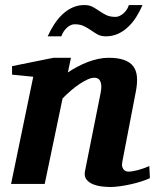

<svg xmlns="http://www.w3.org/2000/svg" viewBox="-20 -729 618 761"><path d="M574.2 -22.9Q561 -16.6 541.5 -10.3Q522 -3.9 500.2 1Q478.5 5.9 456.8 9Q435.1 12.2 418 12.2Q401.4 12.2 382.1 9.8Q362.8 7.3 346.9 0.5Q331.1 -6.3 322 -18.6Q313 -30.8 316.9 -50.8L377.9 -356Q381.8 -374 381.6 -386.5Q381.3 -398.9 377.7 -406.7Q374 -414.6 367.9 -417.7Q361.8 -420.9 354 -420.9Q342.3 -420.9 327.1 -414.1Q312 -407.2 295.2 -396Q278.3 -384.8 261 -369.9Q243.7 -355 228 -338.9L157.2 0H23.9L111.8 -424.8L27.8 -433.1V-466.8L191.9 -500H261.2L249 -441.9Q267.1 -454.1 287.4 -464.8Q307.6 -475.6 328.4 -483.4Q349.1 -491.2 369.9 -495.6Q390.6 -500 410.2 -500Q447.3 -500 471.4 -491.5Q495.6 -482.9 508.1 -466.3Q520.5 -449.7 522.7 -425.3Q524.9 -400.9 519 -369.1L464.8 -87.9Q462.4 -75.7 464.6 -68.1Q466.8 -60.5 470.9 -56.2Q475.1 -51.8 480 -50.3Q484.9 -48.8 488.8 -48.8Q504.4 -48.8 526.9 -54.9Q549.3 -61 571.8 -70.8ZM544.9 -709Q533.7 -683.1 519.3 -660.6Q504.9 -638.2 486.8 -621.3Q468.8 -604.5 447 -594.7Q425.3 -585 399.9 -585Q379.9 -585 366.7 -592.5Q353.5 -600.1 340.8 -608.9Q328.1 -617.7 313.2 -625.2Q298.3 -632.8 275.9 -632.8Q268.1 -632.8 260 -629.2Q252 -625.5 244.9 -618.9Q237.8 -612.3 232.2 -603.8Q226.6 -595.2 223.1 -585H168.9Q180.7 -610.8 195.3 -633.3Q210 -655.8 228 -672.6Q246.1 -689.5 267.6 -699.2Q289.1 -709 314 -709Q334 -709 347.4 -701.7Q360.8 -694.3 373.5 -685.5Q386.2 -676.8 400.9 -669.4Q415.5 -662.1 438 -662.1Q445.8 -662.1 453.9 -665.8Q461.9 -669.4 469.2 -675.8Q476.6 -682.1 482.2 -690.7Q487.8 -699.2 490.7 -709Z"/></svg>

Font: Charis SIL Afr
Style: Bold Italic
Weight: 700
Italic angle: -11°
Foundry: SIL International
Version: Version 5.000